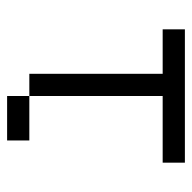

<svg xmlns="http://www.w3.org/2000/svg" viewBox="-20 -520 540 540"><g transform="rotate(90 250.0 -250.0)"><path d="M375 0V-62.5H250V0ZM437.5 -437.5V-500H62.5V-437.5H187.5Q187.5 -437.5 187.5 -62.5H250Q250 -62.5 250 -437.5Z"/></g></svg>

Font: BFUnifontExMono
Style: Regular
Weight: 500
Version: Version 15.0.06